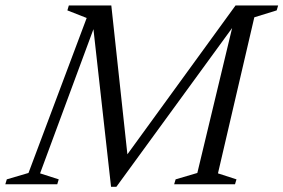

<svg xmlns="http://www.w3.org/2000/svg" viewBox="-56 -692 1064 721"><path d="M302.5 -603 94.5 -41 164.5 -18.5 159 0H-36L-30.5 -18.5L51 -42.5L269.5 -624.5L197 -653L202.5 -671.5H362L426 -79H398L828.5 -671.5H867L866.5 -656.5L381 9.5H361L293 -599.5ZM836 -671.5H988.5L983 -653L899 -627L762.5 -41L832 -18.5L826.5 0H598L603.5 -18.5L685 -42.5Z"/></svg>

Font: Newsreader 20pt
Style: Italic
Weight: 400
Italic angle: -17°
Version: Version 1.003